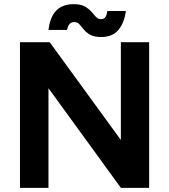

<svg xmlns="http://www.w3.org/2000/svg" viewBox="-20 -903 813 923"><path d="M76 0V-700H219L561 -230V-700H697V0H561L213 -479V0ZM466 -725Q433 -725 413.5 -736Q394 -747 383 -761Q372 -775 362 -786Q352 -797 337 -797Q325 -797 316.5 -790Q308 -783 302 -759H213Q218 -800 232.5 -827.5Q247 -855 272.5 -869Q298 -883 333 -883Q368 -883 387.5 -872Q407 -861 419 -847Q431 -833 441 -822Q451 -811 466 -811Q481 -811 487.5 -822Q494 -833 496 -850H585Q578 -794 549.5 -759.5Q521 -725 466 -725Z"/></svg>

Font: Figtree
Style: Bold
Weight: 700
Designer: Erik Kennedy
Foundry: Erik Kennedy
Version: Version 2.001;gftools[0.9.30]